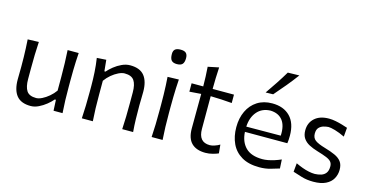

<svg xmlns="http://www.w3.org/2000/svg" viewBox="-82 -1207 3090 1608"><g transform="rotate(15 1463.0 -403.0)"><path d="M239.3 11.5Q273.2 11.5 307.6 -5.2Q342 -21.8 371.9 -46Q401.9 -70.2 421.5 -93.7H431.2L435.8 0H513.8Q509.7 -57.8 508.1 -111.6Q506.6 -165.4 506.6 -230.1V-285.2Q506.6 -330.6 507.4 -369.6Q508.2 -408.6 509.8 -445.7Q511.5 -482.8 514.2 -521.3H418.1Q421.4 -463.5 423.2 -409.7Q425 -355.8 425 -293.7V-171.7Q404.1 -141.9 375.3 -117.7Q346.5 -93.4 317.6 -79.1Q288.7 -64.9 266.6 -64.9Q206.8 -64.9 184 -99.3Q161.3 -133.8 161.3 -201.4V-293.7Q161.3 -355.8 162.7 -411.3Q164.1 -466.7 167.8 -524.5L71.8 -521.3Q74.5 -482.8 76 -445.7Q77.6 -408.6 78.5 -369.6Q79.3 -330.6 79.3 -285.2Q79.3 -260.6 78.7 -234.9Q78 -209.3 78 -175.2Q78 -84.1 116.6 -36.3Q155.1 11.5 239.3 11.5Z M681 0H776.3Q772.2 -57.8 770.8 -111.1Q769.4 -164.5 769.4 -226.6V-349.2Q790.8 -379.5 819.5 -403.5Q848.3 -427.5 877.9 -441.8Q907.5 -456.1 931.2 -456.1Q991 -456.1 1014 -421.9Q1036.9 -387.6 1036.9 -319.9V-226.6Q1036.9 -164.5 1035.7 -111.1Q1034.5 -57.8 1031.2 0H1125.7Q1120.8 -57.8 1119.6 -111.6Q1118.3 -165.4 1118.3 -230.1Q1118.3 -253.6 1119.4 -283.4Q1120.4 -313.3 1120.4 -347Q1120.4 -438.2 1081.8 -486Q1043.2 -533.8 958.5 -533.8Q922.5 -533.8 886.8 -517.3Q851.1 -500.9 820.9 -476.6Q790.8 -452.4 770.8 -429H761.6L751.9 -526.5L671.1 -521.3Q680.3 -461.3 683.9 -400.6Q687.5 -339.9 687.5 -282.6V-230.1Q687.5 -165.4 686 -111.6Q684.6 -57.8 681 0Z M1286.1 0H1381.3Q1377.3 -57.8 1375.7 -111.6Q1374.1 -165.4 1374.1 -230.1V-282.6Q1374.1 -329.5 1375 -369.7Q1375.8 -409.9 1377.4 -447.5Q1379.1 -485 1381.8 -524.1L1284.6 -521.3Q1287.3 -482.8 1289.1 -445.6Q1290.9 -408.4 1291.7 -368.8Q1292.6 -329.2 1292.6 -282.6V-230.1Q1292.6 -165.4 1291.2 -111.6Q1289.7 -57.8 1286.1 0ZM1331.4 -644.4Q1365 -644.4 1379.4 -660.2Q1393.9 -676 1393.9 -712Q1393.9 -742.1 1379.6 -755.9Q1365.4 -769.8 1332.8 -769.8Q1299.6 -769.8 1284.7 -756.9Q1269.8 -744.1 1269.8 -716.1Q1269.8 -677.2 1284.3 -660.8Q1298.8 -644.4 1331.4 -644.4Z M1754.6 11.5Q1786.1 11.5 1817.9 2.9Q1849.7 -5.7 1865.8 -13.5L1858.6 -87.9Q1839.3 -75.8 1814.7 -67.9Q1790.2 -60 1773.8 -60Q1723.9 -60 1699.7 -88.9Q1675.5 -117.8 1675.5 -175V-458.3Q1720.6 -457.4 1767.6 -455.1Q1814.6 -452.8 1860.4 -448.6V-521.3H1675.5Q1675.7 -573.2 1677.1 -615.2Q1678.5 -657.2 1681.5 -709.4L1587.2 -689.9Q1590.4 -646.6 1592 -606.4Q1593.6 -566.2 1593.9 -521.3H1493.1V-448.6L1593.9 -456.1Q1593.8 -394.2 1593 -316.8Q1592.3 -239.4 1592.3 -156.3Q1592.3 -70.6 1633.9 -29.6Q1675.5 11.5 1754.6 11.5Z M2221.8 11.5Q2273.4 11.5 2317.3 -1.1Q2361.2 -13.7 2392.3 -23.4L2388.1 -100.7Q2360.6 -88.6 2332.2 -79.5Q2303.8 -70.5 2277.6 -65.6Q2251.4 -60.8 2229.9 -60.8Q2131.8 -60.8 2083.1 -109.9Q2034.4 -158.9 2029.7 -243.9H2397.5Q2400 -259.2 2400.9 -274.9Q2401.9 -290.7 2401.9 -309.9Q2401.9 -418.9 2345.4 -476.3Q2288.9 -533.8 2190.3 -533.8Q2115.4 -533.8 2061.4 -499.1Q2007.3 -464.4 1978.5 -403.4Q1949.6 -342.5 1949.6 -263.8Q1949.6 -183.9 1978.8 -121.7Q2008 -59.6 2068.4 -24Q2128.9 11.5 2221.8 11.5ZM2327.8 -290.9 2029.4 -289.3Q2033.5 -370.1 2076 -419.7Q2118.4 -469.2 2191.6 -471.4Q2261.6 -469 2297.1 -423.1Q2332.6 -377.2 2327.8 -290.9ZM2111.8 -607.4 2176.7 -609Q2221.8 -660.6 2265.1 -712.6Q2308.4 -764.6 2347.8 -818.4L2248.1 -816.2Q2217.1 -763.8 2182.7 -711.8Q2148.3 -659.9 2111.8 -607.4Z M2689.5 11.5Q2755.9 11.5 2797.6 -9.3Q2839.3 -30 2858.8 -65.1Q2878.3 -100.3 2878.3 -142.3Q2878.3 -186.2 2858.4 -212.5Q2838.5 -238.8 2801.3 -255.5Q2764.2 -272.2 2712.1 -287.3Q2649.7 -305.4 2624.1 -325Q2598.5 -344.5 2598.5 -381.7Q2598.5 -416.6 2614.9 -433.8Q2631.3 -451 2654.2 -457.3Q2677 -463.6 2696 -464.6Q2715.1 -464.6 2753.7 -453.7Q2792.4 -442.7 2839.8 -419.8L2846.6 -497.9Q2827 -504.8 2798.9 -513.1Q2770.8 -521.5 2740.6 -527.5Q2710.3 -533.6 2683 -533.6Q2603.4 -533.6 2558.9 -493.3Q2514.3 -453 2514.3 -387.8Q2514.3 -345.5 2533 -318.2Q2551.8 -290.9 2584.3 -273.9Q2616.8 -256.8 2658 -244.6Q2709.9 -229.2 2739.7 -216.9Q2769.6 -204.6 2782.6 -189Q2795.5 -173.4 2795.5 -148.4Q2795.5 -112 2780.4 -91.9Q2765.3 -71.9 2740.3 -63.9Q2715.3 -56 2685.5 -54.9Q2660.9 -54.9 2633 -60.8Q2605.1 -66.6 2575.7 -77.3Q2546.3 -88.1 2517.1 -102.1L2510 -26.9Q2541.3 -16.6 2587.2 -2.6Q2633 11.5 2689.5 11.5Z"/></g></svg>

Font: Pinar FD VF
Style: Regular
Weight: 300
Designer: Amin Abedi
Version: Version 2.000